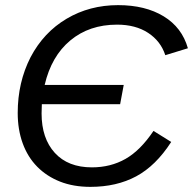

<svg xmlns="http://www.w3.org/2000/svg" viewBox="-20 -718 752 748"><path d="M332 10Q266 10 214 -10.5Q162 -31 125 -68.5Q88 -106 68.5 -159.5Q49 -213 49 -278Q49 -397 99 -495Q150 -592 239.5 -645Q329 -698 440 -698Q546 -698 617.5 -654.5Q689 -611 712 -530L624 -503Q606 -558 557 -590Q508 -622 436 -622Q328 -622 254 -560.5Q180 -499 154 -387H462L448 -312H143L142 -276Q142 -179 193.5 -122.5Q245 -66 338 -66Q411 -66 469 -99Q527 -132 578 -208L647 -165Q587 -72 510.5 -31Q434 10 332 10Z"/></svg>

Font: Libra Sans Modern
Style: Italic
Weight: 400
Italic angle: -12°
Foundry: Stefan Peev, Context Ltd
Version: Version 1.000